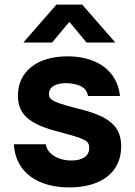

<svg xmlns="http://www.w3.org/2000/svg" viewBox="-20 -800 587 835"><path d="M281 15C422 15 507 -52 507 -163C507 -247 460 -291 337 -323C211 -355 193 -364 193 -392C193 -423 226 -441 276 -438C327 -434 355.5 -420.5 363 -382.5H502C489.5 -494.5 400 -555 273 -555C142 -555 58 -489 58 -385C58 -302 106 -260 238 -226C355 -195 368 -188 368 -156C368 -122 340 -102 291 -102C231 -102 185 -132 179 -172.5H40C48 -49 145 15 281 15ZM81.5 -615H206.5L281.5 -705L356.5 -615H481.5L337.5 -780H225.5Z"/></svg>

Font: Eudonet ExtraBold
Style: Regular
Weight: 800
Designer: Mikhail Sharanda
Foundry: Mikhail Sharanda
Version: Version 4.503;Glyphs 3.1.2 (3151)